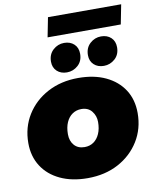

<svg xmlns="http://www.w3.org/2000/svg" viewBox="-99 -1000 874 1085"><g transform="rotate(-10 338.0 -457.5)"><path d="M316 10Q226 10 159 -21.5Q92 -53 55.5 -110Q19 -167 19 -243Q19 -333 63 -404Q107 -475 184 -516Q261 -557 360 -557Q451 -557 517.5 -525.5Q584 -494 620.5 -437.5Q657 -381 657 -304Q657 -214 613 -143Q569 -72 492.5 -31Q416 10 316 10ZM329 -166Q359 -166 381 -181.5Q403 -197 415.5 -225.5Q428 -254 428 -293Q428 -328 407 -354.5Q386 -381 347 -381Q318 -381 295.5 -365.5Q273 -350 260.5 -321.5Q248 -293 248 -254Q248 -215 269.5 -190.5Q291 -166 329 -166ZM516 -599Q481 -599 459 -619.5Q437 -640 437 -674Q437 -716 464.5 -741Q492 -766 528 -766Q563 -766 585 -745.5Q607 -725 607 -690Q607 -648 579.5 -623.5Q552 -599 516 -599ZM304 -599Q269 -599 247 -619.5Q225 -640 225 -674Q225 -716 252.5 -741Q280 -766 316 -766Q351 -766 373 -745.5Q395 -725 395 -690Q395 -648 367.5 -623.5Q340 -599 304 -599ZM230 -813 252 -925H672L650 -813Z"/></g></svg>

Font: Montserrat Thin Black
Style: Italic
Weight: 900
Italic angle: -11.3°
Version: Version 9.000